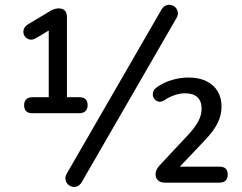

<svg xmlns="http://www.w3.org/2000/svg" viewBox="-20 -742 982 780"><path d="M111 -282Q78 -282 78 -315Q78 -330 86.5 -338.5Q95 -347 111 -347H178V-638H211L128 -588Q112 -578 98.5 -582Q85 -586 79 -597Q73 -608 76 -621Q79 -634 95 -644L177 -693Q187 -700 197.5 -704Q208 -708 219 -708Q230 -708 237.5 -703.5Q245 -699 248.5 -691.5Q252 -684 252 -673V-347H302Q336 -347 336 -315Q336 -299 327 -290.5Q318 -282 302 -282ZM312 -2Q304 11 293.5 15Q283 19 273 16.5Q263 14 255.5 6.5Q248 -1 246 -13Q244 -25 252 -38L636 -703Q644 -716 654.5 -720Q665 -724 675.5 -721.5Q686 -719 693.5 -711Q701 -703 702.5 -691.5Q704 -680 696 -667ZM649 0Q633 0 622.5 -9Q612 -18 612 -33Q612 -45 617.5 -55Q623 -65 632 -74L748 -198Q775 -228 787 -252Q799 -276 799 -300Q799 -331 782 -347Q765 -363 732 -363Q712 -363 689.5 -355.5Q667 -348 648 -335Q634 -326 622.5 -329.5Q611 -333 605 -343Q599 -353 601.5 -366Q604 -379 618 -388Q644 -407 678 -417Q712 -427 746 -427Q788 -427 818 -412.5Q848 -398 864 -371.5Q880 -345 880 -309Q880 -275 864.5 -243Q849 -211 814 -174L701 -55V-65H872Q905 -65 905 -33Q905 -17 896.5 -8.5Q888 0 872 0Z"/></svg>

Font: Nunito Medium
Style: Regular
Weight: 500
Designer: Vernon Adams
Foundry: Vernon Adams
Version: Version 3.602